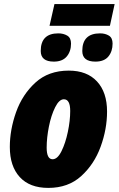

<svg xmlns="http://www.w3.org/2000/svg" viewBox="-20 -908 580 938"><path d="M517 -782 540 -888H246L222 -782ZM327 -695Q327 -723 308.5 -734Q290 -745 265 -745Q179 -745 179 -659Q179 -607 243 -607Q285 -607 306 -632Q327 -657 327 -695ZM530 -695Q530 -723 512 -734Q494 -745 469 -745Q382 -745 382 -659Q382 -607 446 -607Q489 -607 509.5 -632Q530 -657 530 -695ZM503 -363Q503 -457 454 -510Q405 -563 316 -563Q217 -563 153 -504.5Q89 -446 58.5 -360Q28 -274 28 -190Q28 -96 76.5 -43Q125 10 216 10Q313 10 376.5 -47.5Q440 -105 471.5 -191Q503 -277 503 -363ZM208 -187Q208 -235 219 -290Q230 -345 249.5 -384Q269 -423 292 -423Q323 -423 323 -366Q323 -319 311.5 -264Q300 -209 280.5 -169.5Q261 -130 237 -130Q208 -130 208 -187Z"/></svg>

Font: Noto Sans Display SemiCondensed Black
Style: Italic
Weight: 900
Width: 4
Designer: Monotype Design team
Foundry: Monotype Imaging Inc.
Version: 1.000